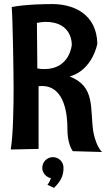

<svg xmlns="http://www.w3.org/2000/svg" viewBox="-20 -724 515 931"><path d="M475 13C444 -15 432 -88 432 -88C416 -199 443 -305 318 -353C430 -385 452 -512 452 -512C449 -651 343 -710 213 -704C213 -704 109 -704 37 -690C42 -621 46 -360 46 -298C46 -215 44 -68 32 1L167 -2V-306C172 -306 178 -307 183 -307C297 -307 307 -161 307 -98C307 -92 306 -29 333 9ZM328 -506C328 -506 319 -389 195 -389C185 -389 173 -390 161 -392L159 -613C174 -616 189 -618 201 -618C334 -618 328 -506 328 -506ZM288 90C288 61 265 38 237 38C208 38 185 61 185 90C185 114 203 135 227 140C220 161 210 172 210 172L242 187C272 157 288 132 288 90Z"/></svg>

Font: Rum Raisin
Style: Regular
Weight: 400
Designer: Astigmatic (AOETI)
Foundry: Astigmatic (AOETI)
Version: Version 1.000